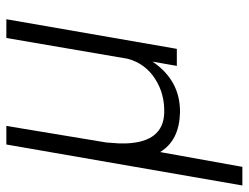

<svg xmlns="http://www.w3.org/2000/svg" viewBox="-118 -460 771 595"><g transform="rotate(-90 267.5 -162.5)"><path d="M174.8 -528.3 123.5 -218.8 120.6 -179.7V-156.7Q125 -42.5 214.4 -39.1Q273.9 -37.1 321 -67.6Q368.2 -98.1 382.8 -151.9L447.3 -528.3H505.4L413.6 0H360.8L374 -75.2Q314.9 11.7 215.3 9.8Q129.4 7.3 93.8 -51.8L47.9 203.1H-9.8L117.2 -528.3Z"/></g></svg>

Font: Roboto Light
Style: Italic
Weight: 300
Italic angle: -12°
Designer: Google
Version: Version 2.134; 2016; ttfautohint (v1.6)